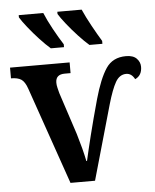

<svg xmlns="http://www.w3.org/2000/svg" viewBox="-54 -812 694 857"><g transform="rotate(-5 293.0 -383.0)"><path d="M76 -435Q65 -467 49 -477.5Q33 -488 3 -488V-536H270V-488H244Q203 -488 203 -451Q203 -440 206 -428Q209 -416 212 -404L274 -215Q284 -182 292.5 -149.5Q301 -117 306 -91H309Q319 -136 336 -204.5Q353 -273 378 -363Q403 -452 433 -497Q463 -542 523 -542Q555 -542 570.5 -526Q586 -510 586 -489Q586 -450 555 -436Q541 -463 517 -463Q487 -463 469 -431.5Q451 -400 432 -334L337 0H227ZM365 -606Q344 -624 317.5 -652.5Q291 -681 268 -710Q245 -739 235 -756V-766H344Q359 -732 381.5 -691Q404 -650 423 -619V-606ZM192 -606Q171 -624 144.5 -652.5Q118 -681 95 -710Q72 -739 62 -756V-766H172Q186 -732 208.5 -691Q231 -650 251 -619V-606Z"/></g></svg>

Font: Noto Serif SemiCondensed SemiBold
Style: Regular
Weight: 600
Width: 4
Designer: Monotype Design Team
Foundry: Monotype Imaging Inc.
Version: Version 2.013; ttfautohint (v1.8.4.7-5d5b)